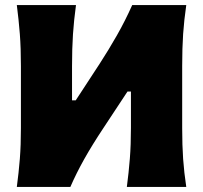

<svg xmlns="http://www.w3.org/2000/svg" viewBox="-20 -733 796 753"><path d="M46 0Q53.5 -56.5 57.8 -109.8Q62 -163 62 -230.5V-474Q62 -544.5 57.8 -599.5Q53.5 -654.5 46 -713H278Q270 -654.5 266.2 -599Q262.5 -543.5 262.5 -473V-339.5H277L370.5 -482.5Q406.5 -538 438.2 -593.8Q470 -649.5 498.5 -713H710.5Q702 -654.5 698.2 -599.5Q694.5 -544.5 694.5 -474V-230.5Q694.5 -163 698.2 -109.8Q702 -56.5 710.5 0H477.5Q485 -57 489.2 -110.5Q493.5 -164 493.5 -232V-374H480L385 -230Q341.5 -164.5 310.2 -108.8Q279 -53 256 0Z"/></svg>

Font: Commissioner Flair ExtraBold
Style: Regular
Weight: 800
Designer: Kostas Bartsokas
Foundry: Kostas Bartsokas
Version: Version 1.000; ttfautohint (v1.8.3)